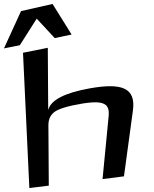

<svg xmlns="http://www.w3.org/2000/svg" viewBox="-182 -914 775 968"><path d="M273 -469C143 -446 73 -409 61 -359L59 -673L-66 -648L-34 34L64 22L62 -283C62 -312 72 -334 93 -350C115 -366 162 -380 234 -392C265 -397 290 -399 309 -398C355 -395 370 -374 366 -331L335 -11L443 -25L488 -356C504 -471 433 -497 273 -469ZM-162 -670 -82 -686 3 -820 94 -722 179 -740 83 -894 -76 -858Z"/></svg>

Font: Gamestation Warped
Style: Regular
Weight: 400
Designer: Jonas Hecksher
Foundry: Jonas Hecksher, Playtypeª, e-types AS
Version: Version 1.003